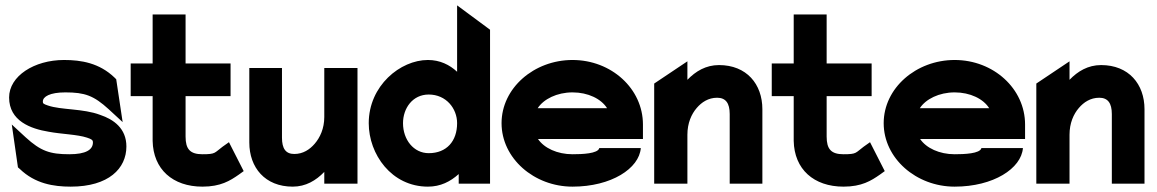

<svg xmlns="http://www.w3.org/2000/svg" viewBox="-20 -686 4320 717"><path d="M14 -322C14 -234 95 -205 162 -194C210 -185 269 -184 305 -172C323 -166 327 -163 327 -154C327 -127 301 -110 239 -110C166 -110 132 -122 76 -173L24 -221L47 -61L54 -55C111 0 180 11 244 11C386 11 452 -57 452 -139C452 -206 405 -240 354 -257C291 -281 208 -275 159 -292C141 -298 140 -300 140 -307C140 -325 166 -341 224 -341C297 -341 330 -329 386 -278L438 -230L414 -390L408 -396C351 -451 283 -462 219 -462C108 -462 14 -402 14 -322Z M468 -327H550V-160C552 -54 625 11 736 11C804 11 839 -11 872 -34L890 -47L835 -155L811 -138C780 -115 786 -110 736 -110C690 -110 673 -129 673 -176V-327H841V-449H673V-632H550V-449H468Z M911 -154C911 -60 970 11 1073 11C1122 11 1160 -12 1191 -44V0H1315V-432H1191V-249C1191 -206 1175 -172 1155 -149C1137 -128 1112 -111 1079 -111C1047 -111 1033 -131 1033 -172V-432H911Z M1357 -226C1357 -110 1442 11 1578 11C1625 11 1662 -8 1693 -36V0H1810V-575L1687 -666V-418C1659 -444 1623 -462 1578 -462C1475 -462 1357 -366 1357 -226ZM1485 -226C1485 -282 1521 -333 1581 -333C1646 -333 1687 -281 1687 -226C1687 -159 1648 -114 1581 -114C1525 -114 1485 -164 1485 -226Z M1853 -226C1853 -95 1974 11 2118 11C2263 11 2367 -57 2373 -133H2218C2213 -112 2153 -110 2118 -110C2061 -110 2012 -133 1989 -167H2381V-221C2381 -355 2263 -462 2118 -462C1974 -462 1853 -357 1853 -226ZM1988 -282C2010 -316 2060 -341 2118 -341C2176 -341 2225 -317 2247 -282Z M2423 0H2547V-183C2547 -226 2562 -260 2582 -283C2600 -304 2625 -321 2658 -321C2690 -321 2705 -301 2705 -260V0H2827V-278C2827 -372 2768 -443 2665 -443C2616 -443 2578 -420 2547 -388V-457L2423 -374Z M2862 -327H2944V-160C2946 -54 3019 11 3130 11C3198 11 3233 -11 3266 -34L3284 -47L3229 -155L3205 -138C3174 -115 3180 -110 3130 -110C3084 -110 3067 -129 3067 -176V-327H3235V-449H3067V-632H2944V-449H2862Z M3280 -226C3280 -95 3401 11 3545 11C3690 11 3794 -57 3800 -133H3645C3640 -112 3580 -110 3545 -110C3488 -110 3439 -133 3416 -167H3808V-221C3808 -355 3690 -462 3545 -462C3401 -462 3280 -357 3280 -226ZM3415 -282C3437 -316 3487 -341 3545 -341C3603 -341 3652 -317 3674 -282Z M3850 0H3974V-183C3974 -226 3989 -260 4009 -283C4027 -304 4052 -321 4085 -321C4117 -321 4132 -301 4132 -260V0H4254V-278C4254 -372 4195 -443 4092 -443C4043 -443 4005 -420 3974 -388V-457L3850 -374Z"/></svg>

Font: Charger Sport
Style: UltNrw
Weight: 1000
Designer: Jasper
Foundry: Cannot Into Space Fonts
Version: Version 1.1